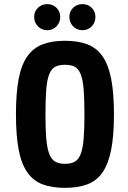

<svg xmlns="http://www.w3.org/2000/svg" viewBox="-20 -894 614 924"><path d="M56.8 -343.8Q56.8 -241.8 69.8 -173.6Q82.8 -105.4 111.5 -64.5Q140.2 -23.6 185 -6.8Q229.8 10 292.4 10Q355.2 10 400.3 -6.8Q445.4 -23.6 473.6 -64.6Q501.8 -105.6 515.1 -173.8Q528.4 -242 528.4 -343.8Q528.4 -445.8 515.1 -514Q501.8 -582.2 473.6 -622.8Q445.4 -663.4 400.3 -680.6Q355.2 -697.8 292.4 -697.8Q229.8 -697.8 185 -680.6Q140.2 -663.4 111.5 -622.9Q82.8 -582.4 69.8 -514.2Q56.8 -446 56.8 -343.8ZM198.8 -343Q198.8 -417.6 202.7 -464.6Q206.6 -511.6 217.3 -537.6Q228 -563.6 246.4 -572.9Q264.8 -582.2 293 -582.2Q321.4 -582.2 339.5 -572.8Q357.6 -563.4 368.2 -537Q378.8 -510.6 382.6 -464Q386.4 -417.4 386.4 -342.2Q386.4 -271.8 382.6 -226Q378.8 -180.2 368.6 -153.5Q358.4 -126.8 340.3 -116.2Q322.2 -105.6 293 -105.6Q264 -105.6 245.6 -116.1Q227.2 -126.6 216.9 -153.8Q206.6 -181 202.7 -226.8Q198.8 -272.6 198.8 -343ZM207.4 -748.6Q234.2 -748.6 252 -767.2Q269.8 -785.8 269.8 -812.9Q269.8 -838.4 252 -856.3Q234.2 -874.2 207.4 -874.2Q180.6 -874.2 162.5 -856.5Q144.4 -838.8 144.4 -812.6Q144.4 -785.8 162.5 -767.2Q180.6 -748.6 207.4 -748.6ZM376.8 -748.6Q403.6 -748.6 421.4 -767.2Q439.2 -785.8 439.2 -812.9Q439.2 -838.4 421.4 -856.3Q403.6 -874.2 376.8 -874.2Q350 -874.2 331.9 -856.5Q313.8 -838.8 313.8 -812.6Q313.8 -785.8 331.9 -767.2Q350 -748.6 376.8 -748.6Z"/></svg>

Font: Secuela Light
Style: Regular
Weight: 300
Designer: Fernando Haro
Foundry: deFharo
Version: Version 1.708